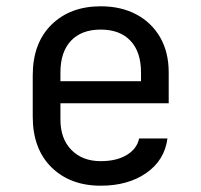

<svg xmlns="http://www.w3.org/2000/svg" viewBox="-20 -580 640 610"><path d="M300 10Q203 10 143.5 -48.5Q84 -107 84 -210V-340Q84 -443 143.5 -501.5Q203 -560 300 -560Q365 -560 413.5 -534Q462 -508 489 -461Q516 -414 516 -350V-252H172V-200Q172 -139 207 -103.5Q242 -68 300 -68Q350 -68 382.5 -87.5Q415 -107 422 -140H512Q503 -71 445 -30.5Q387 10 300 10ZM172 -322H428V-350Q428 -415 394.5 -450.5Q361 -486 300 -486Q239 -486 205.5 -450.5Q172 -415 172 -350Z"/></svg>

Font: JetBrainsMonoNL NF
Style: Regular
Weight: 400
Designer: Philipp Nurullin, Konstantin Bulenkov
Foundry: JetBrains
Version: Version 2.304; ttfautohint (v1.8.4.7-5d5b);Nerd Fonts 3.2.1